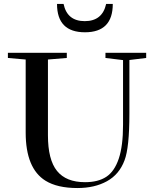

<svg xmlns="http://www.w3.org/2000/svg" viewBox="-20 -927 769 960"><path d="M404.8 -765.6Q265.1 -765.6 265.1 -907.2H297.9Q315.9 -821.3 403.8 -821.3Q491.7 -821.3 510.7 -907.2H543.9Q543.9 -765.6 404.8 -765.6ZM367.2 13.2Q266.6 13.2 207.5 -23.4Q108.4 -85 108.4 -264.6V-629.4L19.5 -637.2V-663.1H314V-637.2L219.7 -629.4V-250.5Q219.7 -128.4 265.1 -72.3Q310.5 -16.1 405.3 -16.1Q470.7 -16.1 511.5 -43Q552.2 -69.8 573.7 -133.3Q595.2 -196.8 595.2 -302.2V-626.5L507.3 -637.2V-663.1H710.9V-637.2L627 -627V-359.4Q627 -188 602.5 -125Q576.2 -54.7 514.6 -20.8Q453.1 13.2 367.2 13.2Z"/></svg>

Font: Elstob Medium
Style: Regular
Weight: 500
Designer: Peter S. Baker
Version: Version 1.015